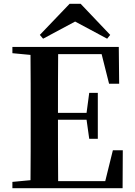

<svg xmlns="http://www.w3.org/2000/svg" viewBox="-20 -987 706 1007"><path d="M403 -967H345L189 -804L206 -784L374 -874L542 -784L558 -804ZM552 -548H605L603 -741H45V-708L140 -699C141 -597 141 -496 141 -394V-346C141 -243 141 -141 140 -42L45 -33V0H623L624 -199H572L532 -37H285C284 -140 284 -245 284 -359H434L448 -259H493V-500H448L434 -395H284C284 -502 284 -604 285 -703H513Z"/></svg>

Font: Noto Serif SC
Style: Bold
Weight: 700
Designer: Ryoko NISHIZUKA 西塚涼子 (kana & ideographs); Frank Grießhammer (Latin, Greek & Cyrillic); Wenlong ZHANG 张文龙 (bopomofo); San
Foundry: Adobe
Version: Version 2.001;hotconv 1.1.0;makeotfexe 2.6.0